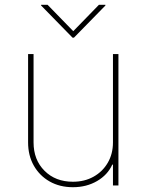

<svg xmlns="http://www.w3.org/2000/svg" viewBox="-20 -770 608 797"><path d="M448.9 -179V-545.5H471.6V0H448.9V-86.6H446Q426.8 -44 383 -18.5Q339.1 7.1 282.7 7.1Q228 7.1 186.1 -16.7Q144.2 -40.5 120.4 -82.4Q96.6 -124.3 96.6 -179V-545.5H119.3V-179Q119.3 -106.5 164.8 -61.1Q210.2 -15.6 282.7 -15.6Q331 -15.6 368.4 -36.6Q405.9 -57.5 427.4 -94.5Q448.9 -131.4 448.9 -179ZM177.6 -750 284.1 -640.6 390.6 -750H417.6V-747.2L286.9 -613.6H281.2L150.6 -747.2V-750Z"/></svg>

Font: Inter UI Thin
Style: Regular
Weight: 100
Designer: Rasmus Andersson
Foundry: rsms
Version: 3.2;8d6f07862